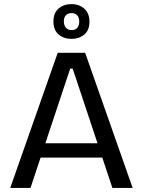

<svg xmlns="http://www.w3.org/2000/svg" viewBox="-20 -918 697 938"><path d="M30 0 262 -660H396L628 0H529L335 -583H323L129 0ZM140 -148V-218H529V-148ZM329 -728Q292 -728 266.5 -749.5Q241 -771 241 -813Q241 -855 266.5 -876.5Q292 -898 329 -898Q367 -898 392 -875.5Q417 -853 417 -812Q417 -770 391.5 -749Q366 -728 329 -728ZM331 -771Q348 -771 357.5 -782Q367 -793 367 -812Q367 -832 357.5 -843Q348 -854 330 -854Q312 -854 302 -843.5Q292 -833 292 -814Q292 -794 302 -782.5Q312 -771 331 -771Z"/></svg>

Font: Bricolage Grotesque 96pt ExtraBold
Style: Regular
Weight: 400
Version: Version 1.001;gftools[0.9.33.dev8+g029e19f]